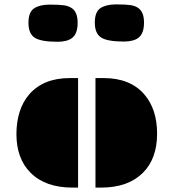

<svg xmlns="http://www.w3.org/2000/svg" viewBox="-20 -853 789 873"><path d="M414.1 -498H451.7Q571.8 -498 636.2 -423.8Q694.3 -356.4 694.3 -245.1Q694.3 -131.8 629.9 -67.4Q562.5 0 439.5 0H414.1ZM54.7 -243.2Q54.7 -296.9 68.8 -343Q83 -389.2 112.8 -423.8Q177.2 -498 297.4 -498H335V0H309.6Q186.5 0 119.1 -67.4Q54.7 -131.8 54.7 -243.2ZM607.4 -817.4Q634.8 -799.8 634.8 -750.5Q634.8 -700.2 609.4 -681.2Q586.9 -664.1 543.5 -664.1Q467.8 -664.1 439.5 -682.6Q411.1 -701.2 411.1 -750.2Q411.1 -799.3 437 -816.2Q462.9 -833 507.6 -833Q552.2 -833 573 -829.8Q593.8 -826.7 607.4 -817.4ZM305.7 -816.4Q333 -798.8 333 -749.5Q333 -699.2 307.6 -680.2Q285.2 -663.1 241.7 -663.1Q166 -663.1 137.7 -681.6Q109.4 -700.2 109.4 -749.3Q109.4 -798.3 135.3 -815.2Q161.1 -832 205.8 -832Q250.5 -832 271.2 -828.9Q292 -825.7 305.7 -816.4Z"/></svg>

Font: Plaster
Style: Regular
Weight: 400
Designer: Eben Sorkin
Foundry: Eben Sorkin
Version: Version 1.007